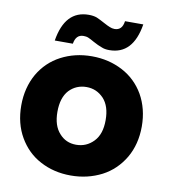

<svg xmlns="http://www.w3.org/2000/svg" viewBox="-85 -830 807 910"><g transform="rotate(10 318.5 -374.5)"><path d="M316 8C316 8 316 8 316 8C371 8 420 -4 465 -27C509 -50 544 -84 570 -128C595 -171 608 -222 608 -279C608 -279 608 -279 608 -279C608 -336 595 -387 570 -431C545 -474 510 -508 466 -531C422 -554 373 -566 318 -566C318 -566 318 -566 318 -566C263 -566 214 -554 170 -531C126 -508 91 -474 66 -431C41 -387 28 -336 28 -279C28 -279 28 -279 28 -279C28 -221 41 -170 66 -127C91 -84 125 -50 169 -27C212 -4 261 8 316 8ZM316 -140C316 -140 316 -140 316 -140C283 -140 256 -152 235 -176C213 -200 202 -234 202 -279C202 -279 202 -279 202 -279C202 -324 213 -359 235 -383C257 -406 285 -418 318 -418C318 -418 318 -418 318 -418C351 -418 378 -406 401 -382C423 -358 434 -324 434 -279C434 -279 434 -279 434 -279C434 -234 423 -200 400 -176C377 -152 349 -140 316 -140ZM131 -609C131 -609 218 -609 218 -609C218 -609 218 -609 218 -609C223 -639 237 -654 262 -654C262 -654 262 -654 262 -654C270 -654 278 -653 285 -650C292 -647 302 -642 314 -635C314 -635 314 -635 314 -635C330 -626 344 -620 355 -616C366 -611 378 -609 393 -609C393 -609 393 -609 393 -609C469 -609 515 -658 531 -757C531 -757 443 -757 443 -757C443 -757 443 -757 443 -757C439 -727 425 -712 400 -712C400 -712 400 -712 400 -712C392 -712 384 -714 377 -717C370 -720 360 -724 348 -731C348 -731 348 -731 348 -731C332 -740 319 -746 308 -751C297 -755 284 -757 269 -757C269 -757 269 -757 269 -757C193 -757 147 -708 131 -609Z"/></g></svg>

Font: Girnar Poppins
Style: Bold
Weight: 500
Designer: Ninad Kale (Devanagari), Jonny Pinhorn (Latin)
Foundry: Indian Type Foundry
Version: ""